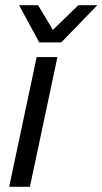

<svg xmlns="http://www.w3.org/2000/svg" viewBox="-20 -720 395 740"><path d="M15.3 0 121.3 -500H201.3L95.3 0ZM134.5 -556.7 281.8 -700H355.2L216.2 -556.7ZM212.8 -556.7H131.2L53.5 -700H126.8Z"/></svg>

Font: Epunda Sans Light
Style: Italic
Weight: 300
Italic angle: -12.0243°
Designer: Simon Atzbach
Foundry: typofactur
Version: Version 2.204